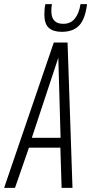

<svg xmlns="http://www.w3.org/2000/svg" viewBox="-48 -915 444 935"><path d="M-28 0 214 -708H281L305 0H252L246 -196H93L25 0ZM107 -244H247L236 -634ZM253 -760Q211 -760 189.5 -779.5Q168 -799 168 -845Q168 -873 173 -895H205Q202 -881 202 -861Q202 -799 260 -799Q296 -799 316.5 -824.5Q337 -850 344 -895H376Q367 -822 337.5 -791Q308 -760 253 -760Z"/></svg>

Font: Georama Condensed Light
Style: Italic
Weight: 300
Width: 3
Italic angle: -9°
Designer: Jean-Baptiste Levee
Foundry: Production Type
Version: Version 1.000